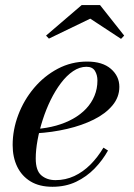

<svg xmlns="http://www.w3.org/2000/svg" viewBox="-20 -706 512 736"><path d="M181 10Q131 10 97.2 -10.5Q63.5 -31 46 -67Q28.5 -103 28.5 -150Q28.5 -208.5 50 -265.5Q71.5 -322.5 110.5 -368.8Q149.5 -415 201.5 -442.5Q253.5 -470 314 -470Q373 -470 405.2 -442Q437.5 -414 437.5 -373Q437.5 -333.5 411 -301.8Q384.5 -270 339.2 -247.5Q294 -225 237 -211.8Q180 -198.5 118.5 -195V-211.5Q159.5 -214.5 195.2 -224.5Q231 -234.5 260 -250.8Q289 -267 310 -289.2Q331 -311.5 342.2 -338.8Q353.5 -366 353.5 -397.5Q353.5 -418.5 344 -434.2Q334.5 -450 311.5 -450Q285 -450 260.2 -433.2Q235.5 -416.5 213.8 -387.8Q192 -359 174.2 -322.8Q156.5 -286.5 143.8 -247Q131 -207.5 124 -169.2Q117 -131 117 -98.5Q117 -52 138.5 -33.8Q160 -15.5 193 -15.5Q231 -15.5 264.8 -31.2Q298.5 -47 326.5 -75Q354.5 -103 376.5 -140L394 -129Q373.5 -92 342.8 -60.2Q312 -28.5 271.8 -9.2Q231.5 10 181 10ZM167.5 -558 156.5 -569.5 293 -686.5H363.5L456 -569.5L444 -557L326 -634.5Z"/></svg>

Font: Bodoni Moda 11pt Medium
Style: Italic
Weight: 500
Italic angle: -13°
Designer: Owen Earl
Foundry: indestructible type
Version: Version 2.004